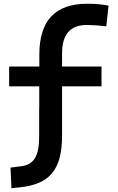

<svg xmlns="http://www.w3.org/2000/svg" viewBox="-20 -762 626 1015"><path d="M40.5 232.9 83.5 228.5C240.2 212.4 308.1 138.7 308.1 -45.9V-305.7H516.6V-410.2H308.1V-478.5C308.1 -580.1 351.1 -629.9 438.5 -629.9C468.8 -629.9 499.5 -627.9 542 -623L553.7 -732.4C516.1 -739.3 482.4 -742.2 441.4 -742.2C272 -742.2 188 -653.3 188 -473.6V-410.2H28.3V-305.7H187.5V-187.5H187V-38.1C187 62.5 158.7 108.4 93.3 116.7L35.6 124Z"/></svg>

Font: Cascadia Code PL SemiBold
Style: Regular
Weight: 600
Monospace: yes
Designer: Aaron Bell
Foundry: Saja Typeworks
Version: Version 2404.023